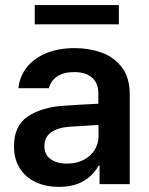

<svg xmlns="http://www.w3.org/2000/svg" viewBox="-20 -727 590 758"><path d="M232.4 -309.6Q316.9 -315.4 368.2 -317.4V-359.4Q368.2 -398.9 343.3 -420.7Q318.4 -442.4 272.5 -442.4Q231.9 -442.4 206.1 -425.3Q180.2 -408.2 172.9 -378.9H52.7Q57.1 -424.3 85 -460.2Q112.8 -496.1 161.6 -516.6Q210.4 -537.1 275.4 -537.1Q331.1 -537.1 380.1 -519.8Q429.2 -502.4 460.7 -461.7Q492.2 -420.9 492.2 -354.5V0H373V-73.2H369.1Q349.6 -36.1 310.5 -12.7Q271.5 10.7 212.9 10.7Q161.6 10.7 121.3 -7.8Q81.1 -26.4 58.1 -62.5Q35.2 -98.6 35.2 -149.4Q35.2 -231.4 90.6 -267.8Q146 -304.2 232.4 -309.6ZM245.1 -81.1Q281.7 -81.1 310.1 -95.7Q338.4 -110.4 353.8 -135.5Q369.1 -160.6 369.1 -190.4L368.7 -233.9L252 -226.6Q206.1 -222.7 180.7 -203.6Q155.3 -184.6 155.3 -150.4Q155.3 -116.7 179.7 -98.9Q204.1 -81.1 245.1 -81.1ZM449.2 -630.9H117.2V-707H449.2Z"/></svg>

Font: Pretendard JP SemiBold
Style: Regular
Weight: 600
Designer: Base glyphs from Inter by Rasmus Andersson; Hangeul glyphs from Noto Sans CJK(Source Han Sans) by Jang Soo-young and Kan
Foundry: Kil Hyung-jin
Version: Version 1.309